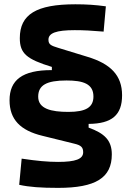

<svg xmlns="http://www.w3.org/2000/svg" viewBox="-20 -786 626 913"><path d="M560.5 -333C560.5 -427.7 505.9 -482.9 395 -516.1L256.3 -558.6C223.1 -568.8 210.4 -574.2 210.4 -597.2C210.4 -628.9 247.1 -642.6 335.4 -642.6C376 -642.6 416.5 -640.6 472.7 -635.7L483.4 -755.9C434.6 -762.7 391.1 -765.6 338.4 -765.6C152.8 -765.6 74.2 -717.8 74.2 -604.5C74.2 -531.2 107.4 -504.4 226.6 -467.8V-452.6C85.4 -453.1 25.4 -404.8 25.4 -309.1C25.4 -217.8 76.7 -165.5 182.1 -140.1L334.5 -102.5C364.7 -95.2 375.5 -85.9 375.5 -62C375.5 -29.8 339.8 -16.1 256.3 -16.1C207 -16.1 154.8 -21 83 -31.7L71.3 92.8C119.6 103.5 174.8 107.4 256.3 107.4C435.1 107.4 511.7 59.6 511.7 -51.8C511.7 -119.1 476.6 -151.9 401.4 -179.2V-196.8C512.7 -197.8 560.5 -239.3 560.5 -333ZM161.6 -326.2C161.6 -380.9 201.2 -403.3 296.4 -403.3C375 -403.3 424.3 -387.7 424.3 -327.1C424.3 -275.9 388.7 -253.9 305.2 -253.9C223.1 -253.9 161.6 -268.6 161.6 -326.2Z"/></svg>

Font: Cascadia Mono NF
Style: Bold
Weight: 700
Monospace: yes
Designer: Aaron Bell
Foundry: Saja Typeworks
Version: Version 2404.023